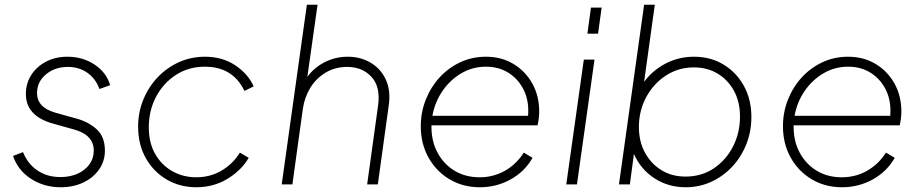

<svg xmlns="http://www.w3.org/2000/svg" viewBox="-20 -777 3880 809"><path d="M236 12Q165 12 110 -24Q55 -60 35 -120L77 -136Q97 -86 138 -58.5Q179 -31 234 -31Q296 -31 335.5 -62.5Q375 -94 375 -143Q375 -209 290 -232L204 -256Q89 -288 89 -381Q89 -426 112 -461.5Q135 -497 174.5 -517.5Q214 -538 264 -538Q329 -538 379 -504.5Q429 -471 444 -418L399 -402Q383 -446 348 -470.5Q313 -495 266 -495Q211 -495 173.5 -463.5Q136 -432 136 -385Q136 -324 214 -302L300 -278Q350 -265 386 -233.5Q422 -202 422 -142Q422 -98 397.5 -63Q373 -28 331 -8Q289 12 236 12Z M807 12Q738 12 682.5 -20.5Q627 -53 594.5 -110.5Q562 -168 562 -243Q562 -304 584 -357.5Q606 -411 644.5 -451.5Q683 -492 734 -515Q785 -538 843 -538Q917 -538 971 -502Q1025 -466 1049 -413L1010 -394Q961 -496 843 -496Q775 -496 721.5 -461.5Q668 -427 637.5 -369Q607 -311 607 -241Q607 -175 634 -128Q661 -81 706.5 -55.5Q752 -30 807 -30Q865 -30 912.5 -57.5Q960 -85 991 -134L1028 -112Q997 -59 938.5 -23.5Q880 12 807 12Z M1167 0 1273 -757H1318L1275 -453Q1303 -492 1348 -515Q1393 -538 1445 -538Q1499 -538 1541.5 -513Q1584 -488 1605.5 -442Q1627 -396 1618 -333L1572 0H1527L1573 -332Q1584 -411 1545.5 -453Q1507 -495 1443 -495Q1392 -495 1352 -471Q1312 -447 1287.5 -407Q1263 -367 1256 -318L1212 0Z M2002 12Q1930 12 1873.5 -22Q1817 -56 1785 -114Q1753 -172 1753 -245Q1753 -304 1774 -357Q1795 -410 1832 -450.5Q1869 -491 1919 -514.5Q1969 -538 2027 -538Q2093 -538 2143.5 -507.5Q2194 -477 2223 -425Q2252 -373 2252 -306Q2252 -292 2250 -277Q2248 -262 2245 -249H1798Q1798 -246 1798 -242Q1798 -181 1824 -133Q1850 -85 1895.5 -57.5Q1941 -30 2001 -30Q2059 -30 2107.5 -57.5Q2156 -85 2187 -134L2224 -112Q2191 -54 2131.5 -21Q2072 12 2002 12ZM2028 -496Q1971 -496 1923.5 -468Q1876 -440 1844 -393Q1812 -346 1802 -289H2205Q2210 -349 2188 -395.5Q2166 -442 2124.5 -469Q2083 -496 2028 -496Z M2455 -635 2470 -745H2515L2500 -635ZM2366 0 2440 -526H2485L2411 0Z M2869 12Q2796 12 2738 -25.5Q2680 -63 2651 -128L2634 0H2588L2694 -757H2739L2694 -432Q2730 -481 2785 -509.5Q2840 -538 2904 -538Q2975 -538 3029.5 -504.5Q3084 -471 3115 -414Q3146 -357 3146 -284Q3146 -223 3124.5 -169Q3103 -115 3065 -74.5Q3027 -34 2977 -11Q2927 12 2869 12ZM2868 -33Q2936 -33 2987.5 -67.5Q3039 -102 3068.5 -159.5Q3098 -217 3098 -286Q3098 -348 3072.5 -394.5Q3047 -441 3003.5 -467Q2960 -493 2904 -493Q2838 -493 2785.5 -458.5Q2733 -424 2702.5 -367Q2672 -310 2672 -242Q2672 -181 2697.5 -134Q2723 -87 2767 -60Q2811 -33 2868 -33Z M3528 12Q3456 12 3399.5 -22Q3343 -56 3311 -114Q3279 -172 3279 -245Q3279 -304 3300 -357Q3321 -410 3358 -450.5Q3395 -491 3445 -514.5Q3495 -538 3553 -538Q3619 -538 3669.5 -507.5Q3720 -477 3749 -425Q3778 -373 3778 -306Q3778 -292 3776 -277Q3774 -262 3771 -249H3324Q3324 -246 3324 -242Q3324 -181 3350 -133Q3376 -85 3421.5 -57.5Q3467 -30 3527 -30Q3585 -30 3633.5 -57.5Q3682 -85 3713 -134L3750 -112Q3717 -54 3657.5 -21Q3598 12 3528 12ZM3554 -496Q3497 -496 3449.5 -468Q3402 -440 3370 -393Q3338 -346 3328 -289H3731Q3736 -349 3714 -395.5Q3692 -442 3650.5 -469Q3609 -496 3554 -496Z"/></svg>

Font: Plus Jakarta Sans ExtraLight
Style: Italic
Weight: 200
Italic angle: -8°
Designer: Gumpita Rahayu
Foundry: Tokotype
Version: Version 2.071; ttfautohint (v1.8.4.7-5d5b);gftools[0.9.29]